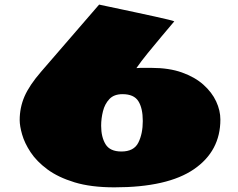

<svg xmlns="http://www.w3.org/2000/svg" viewBox="-20 -782 1020 824"><path d="M471.2 22Q370.6 22 300 0.5Q229.5 -21 183.3 -55.2Q137.2 -89.4 111.3 -128.7Q85.4 -168 75 -204.6Q64.5 -241.2 64.5 -266.6Q64.5 -320.3 85.2 -368.2Q106 -416 155.8 -473.6L405.3 -762.2H405.8Q412.1 -760.7 436.8 -755.6Q461.4 -750.5 496.8 -742.9Q532.2 -735.4 570.8 -727.1Q609.4 -718.8 644 -711.2Q678.7 -703.6 701.7 -698Q724.6 -692.4 728 -690.4Q705.1 -663.1 674.3 -626.7Q643.6 -590.3 614.3 -554.2Q585 -518.1 565.4 -489.7Q575.2 -490.7 582.8 -490.7Q590.3 -490.7 597.7 -490.7H630.4Q705.6 -490.7 761 -470.9Q816.4 -451.2 853 -418.5Q889.6 -385.7 907.7 -346.7Q925.8 -307.6 925.8 -269Q925.8 -133.8 812.5 -55.9Q699.2 22 471.2 22ZM501 -131.8Q554.7 -131.8 573.7 -169.9Q592.8 -208 592.8 -262.7Q592.8 -317.9 573.7 -347.9Q554.7 -377.9 505.9 -377.9Q469.2 -377.9 449.5 -356.9Q429.7 -335.9 421.9 -304.7Q414.1 -273.4 414.1 -242.2Q414.1 -193.8 433.1 -162.8Q452.1 -131.8 501 -131.8Z"/></svg>

Font: Seymour One
Style: Regular
Weight: 400
Designer: Vernon Adams
Foundry: Vernon Adams
Version: Version 1.100; ttfautohint (v1.8.4.7-5d5b);gftools[0.9.33]